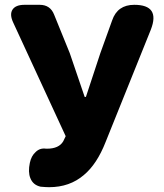

<svg xmlns="http://www.w3.org/2000/svg" viewBox="-20 -764 680 798"><path d="M184 14Q171 14 149 12Q117 5 106 -24Q96 -49 104 -87Q110 -116 128 -132Q146 -150 172 -146Q174 -146 175 -146Q225 -146 243 -177L253 -198L35 -670Q19 -704 32 -724Q45 -744 82 -744H95H145Q189 -744 205 -703L270 -543L332 -361H337L397 -543L446 -679Q468 -744 538 -744Q647 -744 607 -641L419 -174Q383 -82 329 -37Q270 14 184 14Z"/></svg>

Font: GenSenRounded TW H
Style: Regular
Weight: 900
Version: Version 1.501;PS 1;hotconv 16.6.51;makeotf.lib2.5.65220